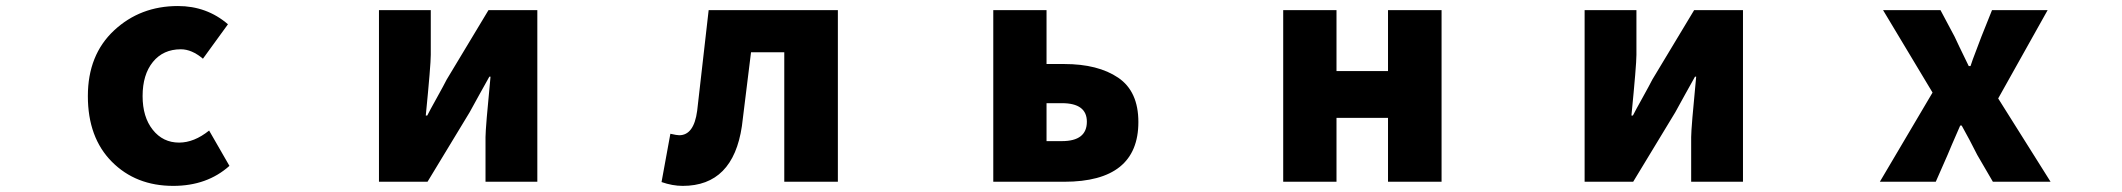

<svg xmlns="http://www.w3.org/2000/svg" viewBox="-20 -603 7040 637"><path d="M554.7 13.7Q430.7 13.7 351.1 -66.4Q271.5 -146.5 271.5 -284.2Q271.5 -420.9 358.4 -502Q445.3 -583 570.3 -583Q666 -583 736.3 -522.5L653.3 -408.2Q616.2 -439.5 580.1 -439.5Q521.5 -439.5 487.3 -397.5Q453.1 -355.5 453.1 -284.2Q453.1 -214.8 486.8 -172.4Q520.5 -129.9 574.2 -129.9Q624 -129.9 673.8 -169.9L741.2 -52.7Q667 13.7 554.7 13.7Z M1237.3 0V-569.3H1409.2V-420.9Q1409.2 -387.7 1392.6 -219.7H1397.5Q1405.3 -235.4 1429.2 -278.3Q1453.1 -321.3 1461.9 -338.9L1600.6 -569.3H1762.7V0H1590.8V-148.4Q1590.8 -177.7 1607.4 -348.6H1603.5Q1593.8 -331.1 1569.8 -288.1Q1545.9 -245.1 1538.1 -230.5L1398.4 0Z M2245.1 13.7Q2210.9 13.7 2174.8 1L2204.1 -159.2Q2225.6 -154.3 2233.4 -154.3Q2282.2 -154.3 2293 -235.4L2331.1 -569.3H2759.8V0H2582V-429.7H2471.7Q2445.3 -212.9 2441.4 -184.6Q2412.1 13.7 2245.1 13.7Z M3275.4 0V-569.3H3452.1V-390.6H3510.7Q3623 -390.6 3689.9 -345.2Q3756.8 -299.8 3756.8 -198.2Q3756.8 0 3510.7 0ZM3452.1 -134.8H3502.9Q3585.9 -134.8 3585.9 -199.2Q3585.9 -260.7 3502.9 -260.7H3452.1Z M4237.3 0V-569.3H4414.1V-367.2H4585V-569.3H4762.7V0H4585V-211.9H4414.1V0Z M5237.3 0V-569.3H5409.2V-420.9Q5409.2 -387.7 5392.6 -219.7H5397.5Q5405.3 -235.4 5429.2 -278.3Q5453.1 -321.3 5461.9 -338.9L5600.6 -569.3H5762.7V0H5590.8V-148.4Q5590.8 -177.7 5607.4 -348.6H5603.5Q5593.8 -331.1 5569.8 -288.1Q5545.9 -245.1 5538.1 -230.5L5398.4 0Z M6216.8 0 6391.6 -295.9 6227.5 -569.3H6418L6464.8 -481.4Q6471.7 -465.8 6511.7 -383.8H6517.6Q6523.4 -402.3 6537.1 -437.5Q6550.8 -472.7 6553.7 -481.4L6588.9 -569.3H6773.4L6609.4 -276.4L6783.2 0H6591.8L6540 -88.9Q6514.6 -139.6 6488.3 -186.5H6483.4Q6449.2 -108.4 6441.4 -88.9L6402.3 0Z"/></svg>

Font: GenEi Gothic M Heavy
Style: Regular
Weight: 800
Designer: o_tamon (Modified); [Source Han Sans]
Ryoko NISHIZUKA  (kana & ideographs); Paul D. Hunt (Latin, Greek & Cyrillic); Wenl
Version: Version 1.1a;Original Version 1.004